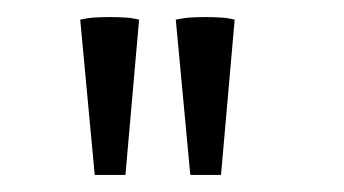

<svg xmlns="http://www.w3.org/2000/svg" viewBox="-20 -688 403 225"><path d="M91 -483 74 -665Q83 -667 91.5 -667.5Q100 -668 109 -668Q117 -668 126 -667.5Q135 -667 143 -665L127 -483ZM203 -483 186 -665Q195 -667 203.5 -667.5Q212 -668 221 -668Q229 -668 238 -667.5Q247 -667 255 -665L239 -483Z"/></svg>

Font: Piazzolla SC Light
Style: Regular
Weight: 300
Designer: Juan Pablo del Peral
Foundry: Huerta Tipografica
Version: Version 1.330